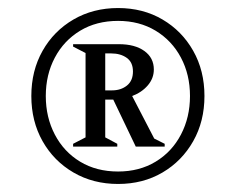

<svg xmlns="http://www.w3.org/2000/svg" viewBox="-20 -690 587 478"><path d="M274 -232Q212 -232 163 -260.5Q114 -289 86 -338.5Q58 -388 58 -451Q58 -514 86 -563.5Q114 -613 163 -641.5Q212 -670 274 -670Q336 -670 384.5 -641.5Q433 -613 461 -563.5Q489 -514 489 -451Q489 -388 461 -338.5Q433 -289 384.5 -260.5Q336 -232 274 -232ZM274 -263Q327 -263 367.5 -287.5Q408 -312 430.5 -355Q453 -398 453 -451Q453 -504 430.5 -546.5Q408 -589 367.5 -613.5Q327 -638 274 -638Q220 -638 179.5 -613.5Q139 -589 116.5 -546.5Q94 -504 94 -451Q94 -398 116.5 -355Q139 -312 179.5 -287.5Q220 -263 274 -263ZM162 -325V-332L193 -348V-558L162 -574V-580H276Q316 -580 339.5 -563Q363 -546 363 -517Q363 -495 348 -477.5Q333 -460 309 -451L364 -345L390 -332V-325H318L262 -442H242V-348L272 -332V-325ZM257 -557H242V-465H259Q281 -465 296 -477Q311 -489 311 -512Q311 -535 295.5 -546Q280 -557 257 -557Z"/></svg>

Font: Spectral SC SemiBold
Style: Regular
Weight: 600
Designer: Jean-Baptiste Levee
Foundry: Production Type
Version: Version 2.001